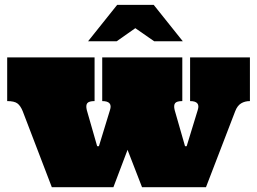

<svg xmlns="http://www.w3.org/2000/svg" viewBox="-20 -776 1066 796"><path d="M508.8 -154.8 450.2 0H194.8L74.2 -314.9Q64.9 -337.9 52 -347.4Q39.1 -356.9 9.8 -356.9V-538.1H372.1V-356.9Q349.1 -356.9 342 -348.4Q335 -339.8 339.8 -319.8L382.8 -169.9H390.1L436 -319.8Q448.2 -356.9 403.8 -356.9V-538.1H735.8V-356.9Q712.9 -356.9 706.1 -348.4Q699.2 -339.8 704.1 -319.8L747.1 -169.9H753.9L799.8 -319.8Q812 -356.9 768.1 -356.9V-538.1H1016.1V-356.9Q995.1 -356.9 979.5 -347.4Q963.9 -337.9 955.1 -314.9L834 0H568.8ZM465.8 -755.9H617.2L737.8 -605H619.1L541 -659.2L463.9 -605H345.2Z"/></svg>

Font: Ultra
Style: Regular
Weight: 400
Designer: Astigmatic (AOETI)
Foundry: Astigmatic (AOETI)
Version: Version 1.000